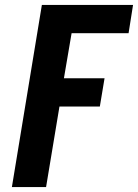

<svg xmlns="http://www.w3.org/2000/svg" viewBox="-20 -755 557 775"><path d="M28 0 149 -735H517L499 -621H269L238 -439H402L383 -325H220L166 0Z"/></svg>

Font: Iosevka SS04 Heavy Oblique
Style: Regular
Weight: 900
Italic angle: -9°
Monospace: yes
Designer: Belleve Invis
Foundry: Belleve Invis
Version: Version 19.0.0; ttfautohint (v1.8.4)